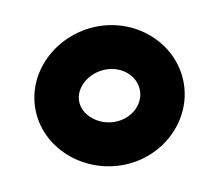

<svg xmlns="http://www.w3.org/2000/svg" viewBox="-45 -806 424 376"><g transform="rotate(-10 167.5 -618.0)"><path d="M22 -618C22 -541 91 -480 171 -480C251 -480 317 -542 317 -618C317 -694 251 -756 171 -756C91 -756 22 -695 22 -618ZM109 -618C109 -646 138 -670 171 -670C204 -670 230 -647 230 -618C230 -589 203 -566 171 -566C138 -566 109 -590 109 -618Z"/></g></svg>

Font: Charger Sport
Style: BlkExt
Weight: 900
Designer: Jasper
Foundry: Cannot Into Space Fonts
Version: Version 1.1